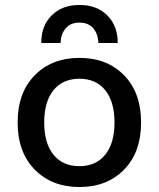

<svg xmlns="http://www.w3.org/2000/svg" viewBox="-20 -743 640 773"><path d="M454 -570H376Q375 -606 355.5 -629Q336 -652 300 -652Q264 -652 244.5 -629Q225 -606 224 -570H146Q146 -639 188 -681Q230 -723 300 -723Q370 -723 412 -681Q454 -639 454 -570ZM120 -440Q189 -510 300 -510Q411 -510 479.5 -440Q548 -370 548 -250Q548 -130 479.5 -60Q411 10 300 10Q189 10 120 -60Q51 -130 51 -250Q51 -370 120 -440ZM300 -426Q233 -426 195.5 -380Q158 -334 158 -250Q158 -166 195.5 -120Q233 -74 300 -74Q366 -74 403.5 -120Q441 -166 441 -250Q441 -334 403.5 -380Q366 -426 300 -426Z"/></svg>

Font: Elaine Sans Medium
Style: Regular
Weight: 500
Designer: Wei Huang
Foundry: Wei Huang
Version: Version 2.001;PS 002.001;hotconv 1.0.88;makeotf.lib2.5.64775